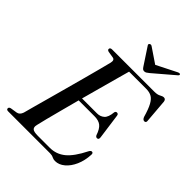

<svg xmlns="http://www.w3.org/2000/svg" viewBox="-251 -1009 1146 1146"><g transform="rotate(45 322.5 -436.0)"><path d="M370 0H16.5Q1.5 0 1.5 -11.5Q1.5 -21.5 15.5 -24.5L57 -31Q78.5 -34.5 87.5 -61Q93.5 -84.5 105.8 -128.8Q118 -173 133.5 -229.2Q149 -285.5 165.5 -346Q182 -406.5 197.5 -463.8Q213 -521 225 -567Q237 -613 243.5 -639Q249.5 -665.5 230.5 -669L190 -675.5Q177 -678.5 177 -687.5Q177 -700 194.5 -700H550.5Q576 -700 590.2 -708.2Q604.5 -716.5 615 -716.5Q629.5 -716.5 632.5 -699L644.5 -552Q647.5 -533.5 634 -532.5Q621 -531.5 613.5 -549.5Q598.5 -602.5 583.2 -630.2Q568 -658 549 -668Q530 -678 503 -678H359Q350 -645.5 336.2 -595.5Q322.5 -545.5 306.2 -486.2Q290 -427 273.5 -366.5H400Q427 -366.5 445.5 -382.8Q464 -399 468 -444Q471 -454.5 480.5 -454.5Q492.5 -454.5 494 -441L516 -281Q518.5 -262.5 505 -261.5Q495 -261 489.5 -272Q476 -312.5 456.2 -328.2Q436.5 -344 400.5 -344H267.5Q251.5 -284 236.8 -228.2Q222 -172.5 211 -129.5Q200 -86.5 195 -63.5Q189.5 -42 199.8 -32Q210 -22 245.5 -22H345.5Q400 -22 441.8 -56Q483.5 -90 524 -171Q531 -184 539.5 -184Q551 -184 550.5 -168.5Q548 -117 530 -76.2Q512 -35.5 483.8 -11.8Q455.5 12 423.5 12Q409.5 12 398 6Q386.5 0 370 0ZM452 -759Q442.5 -751.5 436 -747.2Q429.5 -743 421 -743Q413 -743 408.2 -747.2Q403.5 -751.5 398.5 -759L327.5 -867Q321 -876 330 -882Q338 -887 347.5 -880L440.5 -817L565.5 -880Q579.5 -887 584.5 -882Q590 -876 578.5 -867Z"/></g></svg>

Font: Fraunces 72pt S000
Style: Italic
Weight: 400
Italic angle: -16°
Version: Version 1.000; ttfautohint (v1.8.3)